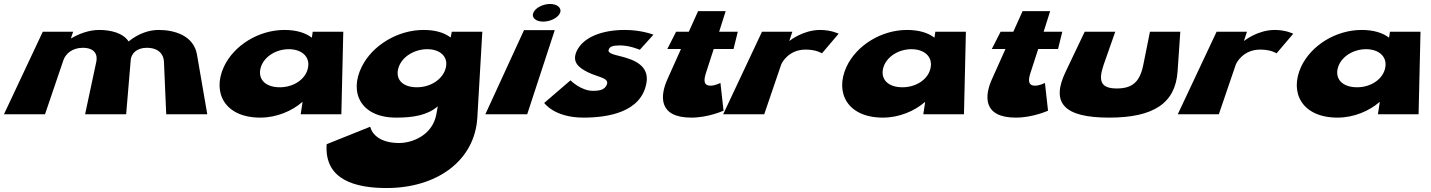

<svg xmlns="http://www.w3.org/2000/svg" viewBox="-34 -576 7213 968"><path d="M-14 0H193L285.8 -273C296.4 -303 328.3 -335 383.3 -335C441.3 -335 459.4 -303 451.6 -265L395 0H602L625.4 -277C629.8 -306 654.3 -335 706.3 -335C764.3 -335 791.4 -303 792.6 -265L804 0H1011L959.1 -301C942.6 -396 847 -425 766 -425C718 -425 665.4 -408 614.2 -367C586.7 -410 524 -425 466 -425C418 -425 368.4 -408 325.6 -383H323.6L334.7 -416H181.7Z M1094.6 -239C1034.5 -108 1100.4 17 1278.4 17C1361.4 17 1438.6 -17 1489.3 -61H1491.3L1482 0H1687L1696.7 -416H1542.7L1538.1 -386C1505.9 -411 1459 -425 1400 -425C1271 -425 1145.3 -348 1094.6 -239ZM1281.6 -239C1299.8 -293 1360.2 -328 1422.2 -328C1484.2 -328 1527.8 -293 1519.6 -239C1511.7 -181 1450.8 -136 1376.8 -136C1299.8 -136 1262.7 -181 1281.6 -239Z M1612.9 151C1600 333 1761.1 372 1915.1 372C2169.1 372 2360.2 234 2372.6 16L2397.7 -416H2243.7L2238.4 -388H2236.4C2204 -412 2160 -425 2101 -425C1972 -425 1843.3 -348 1789.6 -239C1724.5 -108 1786.4 17 1963.4 17C2046.4 17 2120.1 6 2173.1 -40L2165.8 1C2145.5 108 2041.8 145 1978.8 145C1880.8 145 1841.7 100 1832.4 63ZM1976.6 -239C1995.8 -293 2058.2 -328 2120.2 -328C2182.2 -328 2224.8 -293 2214.6 -239C2203.7 -181 2141.8 -136 2067.8 -136C1990.8 -136 1955.7 -181 1976.6 -239Z M2413 0H2624L2762.9 -424H2607.9ZM2655.5 -513C2643.7 -488 2666.5 -467 2704.5 -467C2742.5 -467 2781.7 -488 2790.5 -513C2798.2 -537 2774.1 -556 2739.1 -556C2704.1 -556 2666.2 -537 2655.5 -513Z M3116 -425C3000 -425 2906.4 -388 2873.8 -319C2847.1 -262 2885.8 -234 2929.4 -212C2979.6 -187 3036.2 -184 3026.3 -152C3016.5 -121 2983.1 -118 2956.1 -118C2894.1 -118 2842.2 -171 2842.2 -171L2709.7 -57C2709.7 -57 2760.4 17 2907.4 17C3031.4 17 3199.5 -10 3225.2 -158C3240.6 -246 3161.1 -275 3099.5 -291C3060.1 -301 3028 -307 3034.9 -326C3040.3 -342 3057.1 -347 3092.1 -347C3142.1 -347 3191.7 -325 3191.7 -325L3260.4 -401C3260.4 -401 3202 -425 3116 -425Z M3438.7 -416H3374.7L3330.3 -329H3399.3L3331.1 -177C3293.2 -93 3284.4 17 3451.4 17C3537.4 17 3613.8 -18 3613.8 -18L3598.2 -158C3598.2 -158 3572 -144 3548 -144C3518 -144 3511.1 -164 3524.5 -206L3564.3 -329H3664.3L3685.7 -416H3591.7L3624.6 -520H3485.6Z M3612 0H3819L3904.3 -250C3907.8 -260 3941.9 -326 4027.9 -326C4082.9 -326 4110 -307 4110 -307L4194.1 -406C4194.1 -406 4157 -425 4101 -425C4014 -425 3946.6 -370 3946.6 -370H3945.6L3960.7 -416H3807.7Z M4233.6 -239C4173.5 -108 4239.4 17 4417.4 17C4500.4 17 4577.6 -17 4628.3 -61H4630.3L4621 0H4826L4835.7 -416H4681.7L4677.1 -386C4644.9 -411 4598 -425 4539 -425C4410 -425 4284.3 -348 4233.6 -239ZM4420.6 -239C4438.8 -293 4499.2 -328 4561.2 -328C4623.2 -328 4666.8 -293 4658.6 -239C4650.7 -181 4589.8 -136 4515.8 -136C4438.8 -136 4401.7 -181 4420.6 -239Z M5074.7 -416H5010.7L4966.3 -329H5035.3L4967.1 -177C4929.2 -93 4920.4 17 5087.4 17C5173.4 17 5249.8 -18 5249.8 -18L5234.2 -158C5234.2 -158 5208 -144 5184 -144C5154 -144 5147.1 -164 5160.5 -206L5200.3 -329H5300.3L5321.7 -416H5227.7L5260.6 -520H5121.6Z M5588.7 -416H5434.7L5338.9 -215C5262.7 -57 5329.4 17 5557.4 17C5784.4 17 5891.7 -57 5902.9 -215L5916.7 -416H5763.7L5730.1 -249C5713.2 -165 5676.9 -130 5596.9 -130C5517.9 -130 5501.2 -165 5530.1 -249Z M5904 0H6111L6196.3 -250C6199.8 -260 6233.9 -326 6319.9 -326C6374.9 -326 6402 -307 6402 -307L6486.1 -406C6486.1 -406 6449 -425 6393 -425C6306 -425 6238.6 -370 6238.6 -370H6237.6L6252.7 -416H6099.7Z M6525.6 -239C6465.5 -108 6531.4 17 6709.4 17C6792.4 17 6869.6 -17 6920.3 -61H6922.3L6913 0H7118L7127.7 -416H6973.7L6969.1 -386C6936.9 -411 6890 -425 6831 -425C6702 -425 6576.3 -348 6525.6 -239ZM6712.6 -239C6730.8 -293 6791.2 -328 6853.2 -328C6915.2 -328 6958.8 -293 6950.6 -239C6942.7 -181 6881.8 -136 6807.8 -136C6730.8 -136 6693.7 -181 6712.6 -239Z"/></svg>

Font: Hussar Milosc
Style: Obl
Weight: 700
Foundry: Cannot Into Space Fonts
Version: Version 1.02